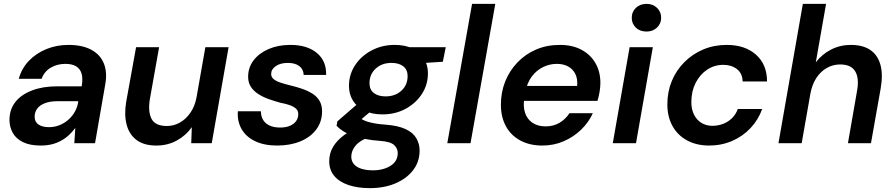

<svg xmlns="http://www.w3.org/2000/svg" viewBox="-20 -740 4621 992"><path d="M190 12Q135 12 99 -5.5Q63 -23 46 -53.5Q29 -84 29 -120Q29 -174 59 -212.5Q89 -251 145 -272.5Q201 -294 275 -294H402Q409 -334 401.5 -359.5Q394 -385 373 -397.5Q352 -410 318 -410Q276 -410 242.5 -390.5Q209 -371 195 -333H77Q92 -387 129.5 -426Q167 -465 220 -486.5Q273 -508 334 -508Q404 -508 450.5 -483.5Q497 -459 516 -413.5Q535 -368 524 -305L471 0H364L369 -79Q355 -60 337 -43Q319 -26 296.5 -13.5Q274 -1 248 5.5Q222 12 190 12ZM233 -83Q262 -83 288 -93.5Q314 -104 334.5 -122.5Q355 -141 368 -165Q381 -189 384 -215V-217H274Q239 -217 212.5 -207Q186 -197 172.5 -179Q159 -161 159 -137Q159 -110 179 -96.5Q199 -83 233 -83Z M788 12Q723 12 685 -17Q647 -46 634 -97Q621 -148 632 -214L683 -496H802L754 -226Q744 -161 763.5 -125Q783 -89 842 -89Q878 -89 909 -106.5Q940 -124 963 -156.5Q986 -189 995 -235L1041 -496H1161L1074 0H968L971 -83Q941 -40 893.5 -14Q846 12 788 12Z M1412 12Q1345 12 1298 -10.5Q1251 -33 1228 -73.5Q1205 -114 1209 -165H1328Q1328 -141 1338.5 -122Q1349 -103 1371.5 -92Q1394 -81 1427 -81Q1457 -81 1478 -90Q1499 -99 1510 -114.5Q1521 -130 1521 -150Q1521 -168 1509.5 -178.5Q1498 -189 1477.5 -196.5Q1457 -204 1429 -209Q1400 -217 1370 -227.5Q1340 -238 1315.5 -253.5Q1291 -269 1276.5 -291Q1262 -313 1262 -343Q1262 -391 1290 -428Q1318 -465 1367.5 -486.5Q1417 -508 1480 -508Q1567 -508 1617 -466.5Q1667 -425 1665 -353H1549Q1548 -382 1526.5 -398.5Q1505 -415 1467 -415Q1429 -415 1405 -398.5Q1381 -382 1381 -358Q1381 -342 1393.5 -331.5Q1406 -321 1428 -313.5Q1450 -306 1479 -299Q1513 -291 1543 -280.5Q1573 -270 1596 -255Q1619 -240 1631.5 -218Q1644 -196 1644 -165Q1644 -111 1614 -71Q1584 -31 1531.5 -9.5Q1479 12 1412 12Z M1891 232Q1828 232 1780.5 216Q1733 200 1707 169Q1681 138 1681 93Q1681 52 1701 18.5Q1721 -15 1758.5 -42.5Q1796 -70 1848 -90L1890 -33Q1840 -15 1817.5 12Q1795 39 1795 69Q1795 92 1808.5 108Q1822 124 1847.5 132Q1873 140 1907 140Q1961 140 1998 116.5Q2035 93 2035 51Q2035 27 2016.5 9.5Q1998 -8 1945 -12Q1900 -15 1864 -22.5Q1828 -30 1800 -40Q1772 -50 1752 -63Q1732 -76 1719 -90L1723 -113L1843 -217L1923 -188L1789 -75L1830 -136Q1842 -128 1854 -121.5Q1866 -115 1881.5 -110.5Q1897 -106 1919 -102Q1941 -98 1972 -96Q2037 -91 2075.5 -73Q2114 -55 2131 -26Q2148 3 2148 38Q2148 95 2115 138.5Q2082 182 2024 207Q1966 232 1891 232ZM1956 -149Q1901 -149 1862 -168.5Q1823 -188 1803 -221Q1783 -254 1783 -296Q1783 -355 1814.5 -403Q1846 -451 1900 -479.5Q1954 -508 2019 -508Q2075 -508 2113 -488.5Q2151 -469 2171 -436.5Q2191 -404 2191 -362Q2191 -302 2159.5 -254Q2128 -206 2075 -177.5Q2022 -149 1956 -149ZM1972 -242Q2022 -242 2054 -271.5Q2086 -301 2086 -347Q2086 -380 2063.5 -397.5Q2041 -415 2003 -415Q1953 -415 1921 -385.5Q1889 -356 1889 -310Q1889 -277 1911.5 -259.5Q1934 -242 1972 -242ZM2084 -409 2075 -496H2283L2268 -421Z M2291 0 2419 -720H2539L2411 0Z M2782 12Q2717 12 2668.5 -14Q2620 -40 2594 -87.5Q2568 -135 2568 -199Q2568 -263 2590 -318.5Q2612 -374 2653 -417Q2694 -460 2749.5 -484Q2805 -508 2873 -508Q2938 -508 2985 -482.5Q3032 -457 3057 -413Q3082 -369 3082 -312Q3082 -289 3077.5 -263.5Q3073 -238 3067 -219H2655L2669 -296H2962Q2965 -333 2952.5 -358Q2940 -383 2915.5 -396.5Q2891 -410 2857 -410Q2820 -410 2786 -393.5Q2752 -377 2727.5 -344.5Q2703 -312 2694 -262L2689 -233Q2682 -191 2692.5 -158Q2703 -125 2730.5 -106Q2758 -87 2799 -87Q2840 -87 2871.5 -106Q2903 -125 2922 -155H3043Q3021 -107 2982 -69.5Q2943 -32 2892 -10Q2841 12 2782 12Z M3146 0 3233 -496H3353L3266 0ZM3321 -577Q3286 -577 3265 -597.5Q3244 -618 3244 -648Q3244 -679 3265.5 -699.5Q3287 -720 3321 -720Q3353 -720 3374.5 -699.5Q3396 -679 3396 -648Q3396 -618 3374.5 -597.5Q3353 -577 3321 -577Z M3644 12Q3579 12 3530 -14.5Q3481 -41 3454.5 -89Q3428 -137 3428 -201Q3428 -266 3451 -321.5Q3474 -377 3516 -419Q3558 -461 3613.5 -484.5Q3669 -508 3735 -508Q3829 -508 3886 -457.5Q3943 -407 3943 -319H3817Q3816 -361 3787.5 -383Q3759 -405 3717 -405Q3671 -405 3633.5 -380Q3596 -355 3574 -311.5Q3552 -268 3552 -213Q3552 -184 3560 -161.5Q3568 -139 3582.5 -123Q3597 -107 3617 -98.5Q3637 -90 3661 -90Q3690 -90 3716 -100Q3742 -110 3762 -129.5Q3782 -149 3792 -177H3918Q3898 -121 3857.5 -78Q3817 -35 3762 -11.5Q3707 12 3644 12Z M4002 0 4128 -720H4248L4195 -418Q4227 -460 4274 -484Q4321 -508 4376 -508Q4437 -508 4475.5 -482.5Q4514 -457 4528.5 -406.5Q4543 -356 4530 -282L4480 0H4361L4408 -270Q4420 -336 4398.5 -371.5Q4377 -407 4321 -407Q4284 -407 4252 -389Q4220 -371 4198 -337.5Q4176 -304 4167 -256L4122 0Z"/></svg>

Font: DM Sans 24pt SemiBold
Style: Italic
Weight: 600
Italic angle: -10°
Designer: Colophon Foundry, Jonny Pinhorn
Foundry: Colophon Foundry
Version: Version 4.004;gftools[0.9.30]